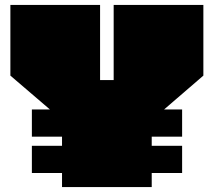

<svg xmlns="http://www.w3.org/2000/svg" viewBox="-20 -757 865 777"><path d="M231 0V-57H109V-167H231V-204H109V-314H182L22 -451V-737H385V-433H440V-737H803V-451L644 -314H717V-204H594V-167H717V-57H594V0Z"/></svg>

Font: Tomorrow Black
Style: Regular
Weight: 900
Designer: Tony de Marco, Monica Rizzolli
Foundry: Just in Type
Version: Version 2.002